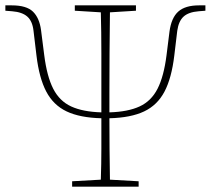

<svg xmlns="http://www.w3.org/2000/svg" viewBox="-35 -696 786 716"><path d="M234 0V-20L341 -26Q343 -86 343 -140.5Q343 -195 343 -255Q263 -257 213.5 -280.5Q164 -304 137.5 -354.5Q111 -405 101 -489L90 -581Q86 -617 67 -634Q48 -651 10 -654L-15 -656V-676H9Q64 -676 88 -652.5Q112 -629 118 -584L130 -490Q140 -411 163.5 -365Q187 -319 230.5 -299Q274 -279 343 -277V-290V-347Q343 -418 343 -497.5Q343 -577 341 -650L244 -656V-676H472V-656L375 -650Q374 -577 373.5 -497.5Q373 -418 373 -347V-290V-277Q442 -279 485.5 -299Q529 -319 552.5 -365Q576 -411 586 -490L597 -578Q604 -630 630 -653Q656 -676 707 -676H731V-656L706 -654Q668 -651 649.5 -634Q631 -617 626 -581L615 -489Q605 -405 578.5 -354.5Q552 -304 502.5 -280.5Q453 -257 373 -255Q373 -195 373.5 -140.5Q374 -86 375 -26L482 -20V0Z"/></svg>

Font: Source Serif 4 ExtraLight
Style: Regular
Weight: 200
Designer: Frank Grießhammer
Foundry: Adobe
Version: Version 4.005;hotconv 1.1.0;makeotfexe 2.6.0